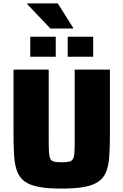

<svg xmlns="http://www.w3.org/2000/svg" viewBox="-20 -1095 722 1123"><path d="M341 8Q259 8 206.5 -2Q154 -12 124 -34Q94 -56 80 -93Q66 -130 62.5 -184.5Q59 -239 59 -313V-688H265V-276Q265 -231 266.5 -205Q268 -179 274.5 -166Q281 -153 297 -149.5Q313 -146 341 -146Q369 -146 384.5 -149.5Q400 -153 407 -166Q414 -179 415.5 -205Q417 -231 417 -276V-688H623V-313Q623 -239 619.5 -184.5Q616 -130 602 -93Q588 -56 557.5 -34Q527 -12 474.5 -2Q422 8 341 8ZM157 -763V-880H306V-763ZM376 -763V-880H525V-763ZM275 -928 140 -1070V-1075H318L407 -934V-928Z"/></svg>

Font: Saira Thin ExtraBold
Style: Regular
Weight: 800
Version: Version 1.101